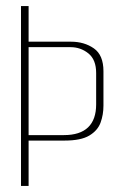

<svg xmlns="http://www.w3.org/2000/svg" viewBox="-20 -611 409 631"><path d="M49 0V-591H74V-474H213Q257 -474 288.5 -452Q320 -430 320 -377V-264Q320 -234 310.5 -208Q301 -182 273.5 -165.5Q246 -149 192 -149H74V0ZM74 -167H190Q243 -167 269.5 -192.5Q296 -218 296 -268V-371Q296 -415 270.5 -435.5Q245 -456 212 -456H74Z"/></svg>

Font: Alumni Sans SC Thin
Style: Regular
Weight: 100
Designer: Robert E. Leuschke
Foundry: Robert E. Leuschke
Version: Version 1.018